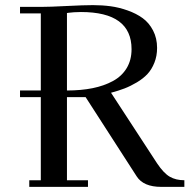

<svg xmlns="http://www.w3.org/2000/svg" viewBox="-20 -729 759 749"><path d="M58.1 -350.1V-376H139.2V-676.8H58.1V-702.1H139.2Q173.8 -702.1 240.5 -705.6Q307.1 -709 342.8 -709Q378.4 -709 411.4 -704.6Q444.3 -700.2 478 -688.2Q511.7 -676.3 536.6 -658.2Q561.5 -640.1 577.1 -610.1Q592.8 -580.1 592.8 -542Q592.8 -510.7 582.3 -484.4Q571.8 -458 555.2 -440.2Q538.6 -422.4 513.9 -407.7Q489.3 -393.1 465.8 -384Q442.4 -375 413.1 -367.2L592.8 -91.8Q618.7 -53.2 642.3 -39.6Q666 -25.9 699.2 -25.9V0H608.9Q539.6 0 513.2 -41L314 -350.1H241.2V-25.9H323.2V0H94.2V-25.9H139.2V-350.1ZM241.2 -376Q296.4 -376 341.1 -385Q385.7 -394 420.4 -412.8Q455.1 -431.6 474.1 -463.1Q493.2 -494.6 493.2 -537.1Q493.2 -682.1 295.9 -682.1Q282.2 -682.1 268.6 -681.2Q254.9 -680.2 248 -679.2L241.2 -678.2Z"/></svg>

Font: Dehuti Alt
Style: Bold
Weight: 700
Version: Version 1.2